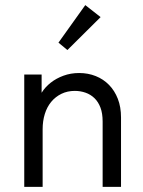

<svg xmlns="http://www.w3.org/2000/svg" viewBox="-20 -732 560 752"><path d="M75 0H147V-309L143 -316V-440H75V-316V-309V-126V-111ZM382 -256V0H454V-263V-272Q454 -313 441.5 -345Q429 -377 407 -399.5Q385 -422 355 -434Q325 -446 290 -446Q257 -446 228.5 -435.5Q200 -425 178.5 -408Q157 -391 143.5 -369.5Q130 -348 127 -325V-226H147Q147 -258 155.5 -285.5Q164 -313 180.5 -333Q197 -353 220.5 -364.5Q244 -376 273 -376Q295 -376 315 -369Q335 -362 350 -347.5Q365 -333 373.5 -310.5Q382 -288 382 -256ZM314 -712 209 -565 244 -536 374 -665Z"/></svg>

Font: Tilda Sans VF
Style: Regular
Weight: 400
Designer: ParaType Ltd
Foundry: ParaType Ltd
Version: Version 1.010